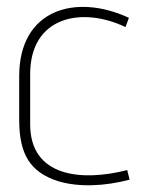

<svg xmlns="http://www.w3.org/2000/svg" viewBox="-20 -530 423 560"><path d="M351 -34C219 0 67 -13 68 -169V-314C68 -482 219 -512 346 -451L356 -478C201 -550 36 -503 36 -308V-180C36 -79 69 -28 148 -2C209 17 287 13 358 -6Z"/></svg>

Font: Advent Pro
Style: ExtraLight
Weight: 250
Designer: Andreas Kalpakidis
Foundry: Andreas Kalpakidis
Version: Version 2.002 2007